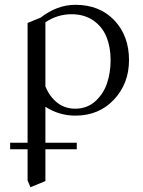

<svg xmlns="http://www.w3.org/2000/svg" viewBox="-20 -472 592 795"><path d="M22 119.1H94.2V-377L147.9 -398.9Q216.8 -452.1 292 -452.1Q392.1 -452.1 453.1 -388.2Q514.2 -324.2 514.2 -223.1Q514.2 -126 451.9 -59.6Q389.6 6.8 292 6.8Q225.1 6.8 168 -29.8V119.1H297.9V146H168V277.8L106 303.2L94.2 274.9V146H22ZM168 -113.8Q185.5 -71.8 216.8 -46.9Q248 -22 292 -22Q339.8 -22 373.8 -52Q407.7 -82 422.9 -126.5Q438 -170.9 438 -223.1Q438 -276.9 420.9 -319.1Q403.8 -361.3 366.5 -387.2Q329.1 -413.1 275.9 -413.1Q218.3 -413.1 168 -379.9Z"/></svg>

Font: Dihjauti S
Style: Regular
Weight: 400
Designer: T. Christopher White
Version: Version 3.0.0